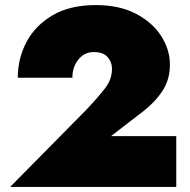

<svg xmlns="http://www.w3.org/2000/svg" viewBox="-20 -736 749 756"><path d="M20 0 321 -305Q368 -355 394.5 -389.5Q421 -424 421 -465Q421 -491 404 -511Q387 -531 349 -531Q312 -531 288.5 -501.5Q265 -472 265 -430H50Q50 -505 84 -570Q118 -635 186.5 -675.5Q255 -716 357 -716Q450 -716 515 -682Q580 -648 614.5 -594.5Q649 -541 649 -481Q649 -423 620 -378.5Q591 -334 543 -297L417 -200H674V0Z"/></svg>

Font: Jost* Black
Style: Regular
Weight: 900
Version: Version 3.7